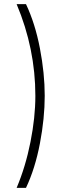

<svg xmlns="http://www.w3.org/2000/svg" viewBox="-20 -783 305 923"><path d="M105 120H60Q103 18 126.5 -100.5Q150 -219 150 -322Q150 -549 60 -763H105Q149 -670 172 -550Q195 -430 195 -322.5Q195 -215 172 -94Q149 27 105 120Z"/></svg>

Font: Khand Light
Style: Regular
Weight: 300
Designer: Devanagari: Sanchit Sawaria, Jyotish Sonowal; Latin: Satya Rajpurohit
Foundry: Indian Type Foundry
Version: Version 1.101;PS 1.0;hotconv 1.0.78;makeotf.lib2.5.61930; tt